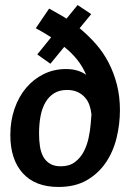

<svg xmlns="http://www.w3.org/2000/svg" viewBox="-20 -732 531 762"><path d="M128 -516 183 -584Q169 -593 154 -602Q139 -611 122 -620L175 -698Q192 -688 209.5 -678.5Q227 -669 244 -658L288 -712L342 -676L296 -620Q331 -591 360.5 -557.5Q390 -524 411 -483.5Q432 -443 444 -396Q456 -349 456 -295Q456 -239 442.5 -184Q429 -129 399.5 -86Q370 -43 324 -16.5Q278 10 212 10Q120 10 70.5 -44.5Q21 -99 21 -196Q21 -252 37.5 -300Q54 -348 83.5 -383Q113 -418 153.5 -438Q194 -458 242 -458Q290 -458 322 -435Q308 -468 286.5 -495Q265 -522 235 -546L180 -479ZM246 -375Q216 -375 195 -362Q174 -349 160.5 -326Q147 -303 141 -271.5Q135 -240 135 -202Q135 -175 138.5 -151.5Q142 -128 151.5 -110.5Q161 -93 178 -82.5Q195 -72 221 -72Q255 -72 277 -88.5Q299 -105 312 -129.5Q325 -154 331.5 -184Q338 -214 340 -241L343 -278Q341 -297 335 -314.5Q329 -332 317 -345.5Q305 -359 287.5 -367Q270 -375 246 -375Z"/></svg>

Font: Zilla Slab SemiBold
Style: Regular
Weight: 600
Designer: Typotheque.com
Foundry: Typotheque type foundry
Version: Version 1.0; 2017